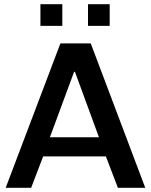

<svg xmlns="http://www.w3.org/2000/svg" viewBox="-20 -892 717 912"><path d="M7 0 267 -686H411L670 0H540L483 -149H185L128 0ZM217 -240H450L336 -551H332ZM172 -769V-872H276V-769ZM398 -769V-872H501V-769Z"/></svg>

Font: Chivo Medium Medium
Style: Regular
Weight: 500
Version: Version 2.002